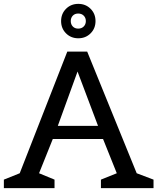

<svg xmlns="http://www.w3.org/2000/svg" viewBox="-30 -973 814 993"><path d="M764 0H492V-44L574 -77L503 -254H243L172 -77L252 -44V0H-10V-44L72 -77L318 -706H421L677 -77L764 -44ZM477 -322 371 -603 269 -322ZM438.5 -800.5Q413 -775 375 -775Q337 -775 311.5 -800.5Q286 -826 286 -864Q286 -902 311.5 -927.5Q337 -953 375 -953Q413 -953 438.5 -927.5Q464 -902 464 -864Q464 -826 438.5 -800.5ZM403 -836Q414 -847 414 -864Q414 -881 403 -892Q392 -903 374.5 -903Q357 -903 346.5 -892Q336 -881 336 -864Q336 -847 346.5 -836Q357 -825 374.5 -825Q392 -825 403 -836Z"/></svg>

Font: Belgrano
Style: Regular
Weight: 400
Version: Version 1.002